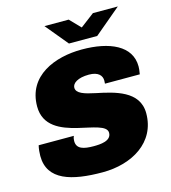

<svg xmlns="http://www.w3.org/2000/svg" viewBox="-128 -988 979 1102"><g transform="rotate(-15 361.0 -436.5)"><path d="M675 -885H527L444 -822L383 -885H239L349 -752H517ZM346 12C519 12 674 -77 674 -251C674 -385 530 -415 425 -437C358 -451 313 -465 313 -499C313 -525 346 -550 413 -550C469 -550 490 -524 490 -494C490 -489 490 -485 489 -476H696C700 -500 701 -511 701 -522C701 -645 576 -700 411 -700C251 -700 79 -633 79 -450C79 -333 177 -294 271 -271C357 -250 439 -241 439 -198C439 -149 373 -146 334 -146C275 -146 233 -156 233 -203C233 -212 234 -222 239 -233H30C25 -213 23 -189 23 -171C23 -26 162 12 346 12Z"/></g></svg>

Font: Archivo Black
Style: Italic
Weight: 900
Italic angle: -10°
Designer: Hector Gatti
Foundry: Omnibus-Type
Version: Version 2.001